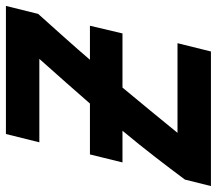

<svg xmlns="http://www.w3.org/2000/svg" viewBox="-73 -671 733 649"><g transform="rotate(-90 293.5 -346.5)"><path d="M-11 0 11 -88Q46 -135 86.5 -187.5Q127 -240 176 -299H69L96 -409H268Q302 -448 339.5 -490.5Q377 -533 419 -580H137L165 -693H598L571 -584Q528 -536 489.5 -493Q451 -450 416 -409H531L505 -299H322Q281 -250 243 -203.5Q205 -157 169 -113H472L444 0Z"/></g></svg>

Font: Ubuntu Sans Mono
Style: Bold Italic
Weight: 700
Italic angle: -13.5°
Monospace: yes
Designer: Dalton Maag Ltd
Foundry: Dalton Maag Ltd
Version: Version 1.006